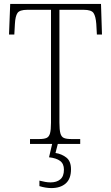

<svg xmlns="http://www.w3.org/2000/svg" viewBox="-20 -734 568 979"><path d="M133 0V-25H180Q204 -25 217 -30.5Q230 -36 235 -54Q240 -72 240 -108V-684H119Q80 -684 69 -667.5Q58 -651 56 -612L53 -558H26L32 -714H495L500 -558H474L471 -612Q468 -651 457 -667.5Q446 -684 407 -684H283V-109Q283 -72 288 -54Q293 -36 306 -30.5Q319 -25 344 -25H389V0ZM242 225Q228 225 212.5 222.5Q197 220 181 215V187Q197 191 210.5 193.5Q224 196 238 196Q269 196 287.5 180.5Q306 165 306 131Q306 101 286.5 86.5Q267 72 230 68L248 -9H277L263 46Q295 51 318.5 69.5Q342 88 342 129Q342 178 315 201.5Q288 225 242 225Z"/></svg>

Font: Noto Serif SemiCondensed ExtraLight
Style: Regular
Weight: 200
Width: 4
Designer: Monotype Design Team
Foundry: Monotype Imaging Inc.
Version: Version 2.014